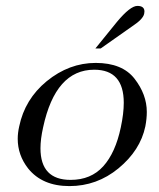

<svg xmlns="http://www.w3.org/2000/svg" viewBox="-20 -629 537 650"><path d="M321 -465H303L376 -555Q421 -609 445 -609Q469 -609 469 -590Q469 -587 468 -582Q464 -564 429 -541ZM45 -201Q64 -293 138 -354Q214 -416 304 -416Q394 -416 435.5 -362.5Q477 -309 477 -250Q477 -227 472 -201Q455 -120 381 -59Q308 1 215 1Q123 1 75 -59Q40 -104 40 -159Q40 -179 45 -201ZM126 -198Q117 -158 117 -127Q117 -20 219 -20Q288 -20 329.5 -66Q371 -112 389 -198Q399 -245 399 -281Q399 -393 299 -393Q168 -393 126 -198Z"/></svg>

Font: New Athena Unicode
Style: Italic
Weight: 400
Designer: J. Rusten 1997; rev. by R. Hancock 2001, 2002, rev. by D. Mastronarde 2002-2019
Foundry: Society for Classical Studies (formerly American Philological Association)
Version: Version 5.008